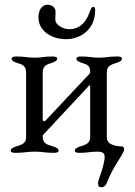

<svg xmlns="http://www.w3.org/2000/svg" viewBox="-20 -641 568 809"><path d="M258 -476C319 -476 381 -516 381 -598C381 -608 379 -612 373 -612C368 -612 364 -609 356 -586C338 -535 304 -518 274 -518C242 -518 213 -538 213 -558C213 -571 214 -577 214 -592C214 -608 201 -621 180 -621C160 -621 142 -603 142 -568C142 -509 199 -476 258 -476ZM408 148C417 148 426 141 430 130C455 62 503 6 503 -11C503 -17 501 -24 493 -24C471 -25 430 -29 430 -63V-337C430 -364 451 -370 471 -376C482 -380 494 -384 494 -394C494 -402 482 -403 474 -403C434 -403 432 -398 397 -398C362 -398 362 -403 322 -403C314 -403 302 -402 302 -394C302 -384 314 -380 325 -376C345 -370 360 -366 360 -339C360 -332 358 -333 355 -328L170 -131C170 -131 169 -130 168 -130C165 -130 160 -133 160 -137V-337C160 -364 178 -370 198 -376C209 -380 221 -384 221 -394C221 -402 208 -403 201 -403C161 -403 161 -398 126 -398C91 -398 89 -403 49 -403C42 -403 29 -402 29 -394C29 -384 41 -380 52 -376C72 -370 90 -364 90 -337V-63C90 -35 68 -30 48 -24C37 -20 25 -16 25 -6C25 2 38 3 45 3C85 3 91 -2 126 -2C161 -2 167 3 207 3C214 3 227 2 227 -6C227 -16 215 -20 204 -24C184 -30 160 -35 160 -63C160 -69 160 -71 163 -74L356 -281C358 -283 360 -281 360 -276V-63C360 -36 338 -30 318 -24C307 -20 295 -16 295 -6C295 2 308 3 315 3C355 3 353 -2 392 -2C413 -2 421 5 421 20C421 39 411 75 398 110C395 118 393 125 393 133C393 143 398 148 408 148Z"/></svg>

Font: EB Garamond
Style: Regular
Weight: 400
Designer: Georg Duffner and Octavio Pardo
Foundry: Georg Duffner
Version: Version 1.000;PS 001.000;hotconv 1.0.88;makeotf.lib2.5.64775